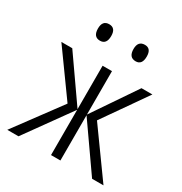

<svg xmlns="http://www.w3.org/2000/svg" viewBox="-171 -864 942 992"><g transform="rotate(30 300.0 -368.0)"><path d="M447 -688Q447 -736 409 -736Q368 -736 368 -688Q368 -638 409 -638Q447 -638 447 -688ZM235 -688Q235 -736 196 -736Q156 -736 156 -688Q156 -638 196 -638Q235 -638 235 -688ZM79 0 273 -270V0H329V-270L518 0H586L389 -274L570 -533H505L329 -274V-533H273V-274L92 -533H27L214 -273L12 0Z"/></g></svg>

Font: Noto Sans Mono UI Light
Style: Regular
Weight: 300
Designer: Monotype Design team
Foundry: Monotype Imaging Inc.
Version: 1.000